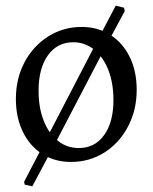

<svg xmlns="http://www.w3.org/2000/svg" viewBox="-20 -559 538 677"><path d="M176 -56 144 -70 324 -417 357 -403ZM94 98 67 92 65 82 144 -70 176 -56ZM357 -403 324 -417 388 -539 417 -532 420 -520ZM230 12Q173 12 129 -16Q85 -44 60.5 -94.5Q36 -145 36 -210Q36 -282 66.5 -339.5Q97 -397 150 -430.5Q203 -464 268 -464Q325 -464 369 -436Q413 -408 437.5 -358Q462 -308 462 -242Q462 -171 431.5 -113Q401 -55 348.5 -21.5Q296 12 230 12ZM258 -37Q314 -37 347 -82.5Q380 -128 380 -206Q380 -266 362 -312Q344 -358 312 -384Q280 -410 238 -410Q182 -410 149 -364Q116 -318 116 -239Q116 -179 134 -133.5Q152 -88 184 -62.5Q216 -37 258 -37Z"/></svg>

Font: Alegreya
Style: Regular
Weight: 400
Designer: Juan Pablo del Peral
Foundry: Huerta Tipografica
Version: Version 2.009